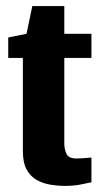

<svg xmlns="http://www.w3.org/2000/svg" viewBox="-20 -606 332 630"><path d="M194 4Q170 4 145.5 0Q121 -4 100.5 -15.5Q80 -27 67.5 -49.5Q55 -72 55 -111V-416H7V-483L67 -495L86 -586H191V-495H280V-416H191V-135Q191 -117 198 -101.5Q205 -86 231 -86Q244 -86 261 -87.5Q278 -89 280 -89V-8Q278 -8 251.5 -2Q225 4 194 4Z"/></svg>

Font: Alumni Sans Thin ExtraBold
Style: Regular
Weight: 800
Version: Version 1.018